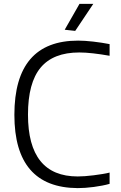

<svg xmlns="http://www.w3.org/2000/svg" viewBox="-20 -959 624 988"><path d="M380 9Q54 7 54 -368Q54 -750 382 -750Q415 -750 459 -745Q503 -740 544 -732V-672Q499 -680 459 -684.5Q419 -689 388 -689Q254 -689 189 -611Q124 -533 124 -369Q124 -51 380 -51Q396 -51 417.5 -52.5Q439 -54 462 -57Q485 -60 507 -63.5Q529 -67 544 -71V-13Q527 -8 506 -4Q485 0 463 3Q441 6 419.5 7.5Q398 9 380 9ZM313 -806 389 -939H460L367 -800Z"/></svg>

Font: Plata Sans Light
Style: Regular
Weight: 300
Designer: Pablo Impallari, Andres Torresi, & Cristiano Sobral
Foundry: Pablo Impallari, Andres Torresi, & Cristiano Sobral
Version: Version 1.00;December 28, 2019;FontCreator 12.0.0.2547 64-bi